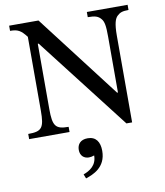

<svg xmlns="http://www.w3.org/2000/svg" viewBox="-99 -737 939 1095"><g transform="rotate(-10 371.0 -190.0)"><path d="M715 -657H479V-627C521 -627 539 -621 555 -602C570 -585 574 -558 574 -498V-174H569L199 -657H29V-627C74 -627 91 -617 123 -576V-149C123 -48 108 -30 29 -30V0H263V-30C188 -30 172 -49 172 -149V-527H177L591 8H624V-493C624 -565 634 -593 650 -607C665 -621 679 -627 715 -627ZM310 277C351 263 428 235 428 138C428 86 406 53 358 53C316 53 297 78 297 110C297 143 318 162 347 162C357 162 367 160 378 156C378 214 336 239 300 252Z"/></g></svg>

Font: STIX Two Math
Style: Regular
Weight: 400
Designer: Ross Mills, John Hudson & Paul Hanslow, Tiro Typeworks Ltd; with portions MicroPress Inc., with additions and correction
Foundry: Tiro Typeworks Ltd
Version: Version 2.02 b142